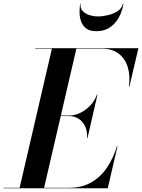

<svg xmlns="http://www.w3.org/2000/svg" viewBox="-66 -1008 762 1028"><path d="M38.5 0 212.5 -750H343.5L169.5 0ZM-46.5 0V-2.5H304.5Q373 -2.5 423.2 -31.8Q473.5 -61 507.2 -111.2Q541 -161.5 560 -225H563L511 0ZM400 -269Q402.5 -302.5 390.8 -329.2Q379 -356 356.5 -371.2Q334 -386.5 305.5 -386.5H237.5V-389.5H305.5Q334 -389.5 363.5 -403.5Q393 -417.5 417.2 -443Q441.5 -468.5 453.5 -502H456L402.5 -269ZM624 -545Q632 -598.5 619.2 -644.5Q606.5 -690.5 571.8 -719Q537 -747.5 478.5 -747.5H122.5V-750H675L627 -545ZM449 -841Q415.5 -841 396.2 -855.2Q377 -869.5 368.8 -891.8Q360.5 -914 360 -939.5Q359.5 -965 363 -988H365.5Q362.5 -965.5 375.8 -950.2Q389 -935 411.8 -927.5Q434.5 -920 459 -920Q483.5 -920 512.2 -926.8Q541 -933.5 563.8 -948.5Q586.5 -963.5 592 -988H595Q591.5 -965 582 -939.5Q572.5 -914 555.2 -891.8Q538 -869.5 512 -855.2Q486 -841 449 -841Z"/></svg>

Font: Bodoni Moda 72pt SemiBold
Style: Italic
Weight: 600
Italic angle: -13°
Designer: Owen Earl
Foundry: indestructible type
Version: Version 2.004